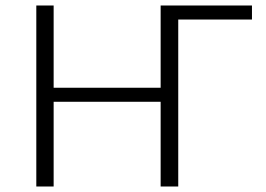

<svg xmlns="http://www.w3.org/2000/svg" viewBox="-20 -678 966 698"><path d="M896 -607H628V0H564V-308H175V0H112V-658H175V-359H564V-658H896Z"/></svg>

Font: Isabella Sans
Style: Regular
Weight: 400
Designer: Original fonts by Christian Thalmann (Catharsis Fonts), Modifications by Cristiano Sobral
Version: Version 0.002;July 12, 2020;FontCreator 13.0.0.2655 64-bit; 